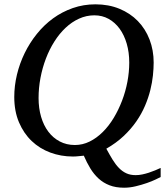

<svg xmlns="http://www.w3.org/2000/svg" viewBox="-20 -707 762 887"><path d="M577.1 -418Q577.1 -465.3 565.4 -505.4Q553.7 -545.4 532.5 -574.5Q511.2 -603.5 481.7 -619.9Q452.1 -636.2 416 -636.2Q378.9 -636.2 345.2 -620.8Q311.5 -605.5 283 -578.6Q254.4 -551.8 231.2 -515.1Q208 -478.5 191.9 -436Q175.8 -393.6 167 -347.2Q158.2 -300.8 158.2 -253.9Q158.2 -207 169.9 -167.2Q181.6 -127.4 203.4 -98.6Q225.1 -69.8 256.1 -53.5Q287.1 -37.1 326.2 -37.1Q361.8 -37.1 394.3 -53.2Q426.8 -69.3 454.8 -97.2Q482.9 -125 505.4 -162.4Q527.8 -199.7 543.9 -241.9Q560.1 -284.2 568.6 -329.3Q577.1 -374.5 577.1 -418ZM722.2 110.8Q716.3 113.8 699.2 122.1Q682.1 130.4 658.2 138.7Q634.3 147 606.9 153.6Q579.6 160.2 553.2 160.2Q514.6 160.2 485.8 148.9Q457 137.7 435.3 117.7Q413.6 97.7 397.2 70.8Q380.9 43.9 367.2 12.2Q356 13.2 342.5 14.6Q329.1 16.1 316.9 16.1Q261.7 16.1 212.4 -2.2Q163.1 -20.5 126.2 -55.7Q89.4 -90.8 67.6 -142.1Q45.9 -193.4 45.9 -258.8Q45.9 -310.5 58.3 -362.3Q70.8 -414.1 94 -461.7Q117.2 -509.3 150.4 -550.5Q183.6 -591.8 225.1 -622.1Q266.6 -652.3 316.2 -669.7Q365.7 -687 420.9 -687Q481.9 -687 531.7 -666.5Q581.5 -646 616.7 -609.9Q651.9 -573.7 670.9 -524.4Q689.9 -475.1 689.9 -418Q689.9 -391.1 686.5 -358.4Q683.1 -325.7 674.3 -290.3Q665.5 -254.9 649.9 -218.3Q634.3 -181.6 609.9 -146.2Q585.4 -110.8 551.3 -78.6Q517.1 -46.4 471.2 -20Q486.3 7.8 500 30.3Q513.7 52.7 529.3 68.8Q544.9 85 563.5 93.5Q582 102.1 606.9 102.1Q621.6 102.1 637 98.9Q652.3 95.7 667.5 90.8Q682.6 85.9 696.5 80.1Q710.4 74.2 722.2 68.8Z"/></svg>

Font: Charis SIL Cyr
Style: Italic
Weight: 400
Italic angle: -11°
Foundry: SIL International
Version: Version 5.000